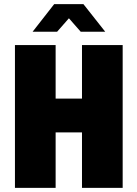

<svg xmlns="http://www.w3.org/2000/svg" viewBox="-20 -905 662 925"><path d="M52 0V-688H248V-430H375V-688H571V0H375V-267H248V0ZM137 -752 241 -885H382L487 -752H369L290 -842H334L255 -752Z"/></svg>

Font: Archivo Condensed Black
Style: Regular
Weight: 900
Width: 3
Designer: Hector Gatti
Foundry: Omnibus-Type
Version: Version 2.001